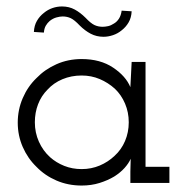

<svg xmlns="http://www.w3.org/2000/svg" viewBox="-20 -567 580 595"><path d="M505 0V-50H431V-375H388Q387 -355 386 -335.5Q385 -316 384 -297Q370 -331 330.5 -357.5Q291 -384 233 -384Q191 -384 155 -368Q119 -352 93 -325Q66 -299 50.5 -263Q35 -227 35 -187Q35 -147 50.5 -111.5Q66 -76 93 -50Q119 -23 155 -7.5Q191 8 233 8Q263 8 288.5 0Q314 -8 334 -20Q353 -32 366 -46.5Q379 -61 385 -75Q385 -64 384.5 -55Q384 -46 384 -35V0ZM233 -333Q263 -333 289 -322Q315 -311 336 -292Q356 -273 367.5 -246Q379 -219 379 -188Q379 -157 367.5 -130Q356 -103 335 -84Q315 -65 289 -54Q263 -43 233 -43Q204 -43 179 -53Q154 -63 135 -80Q113 -100 100.5 -128Q88 -156 88 -188Q88 -218 98 -244Q108 -270 127 -289Q146 -310 173.5 -321.5Q201 -333 233 -333ZM357 -473Q370 -483 378.5 -497.5Q387 -512 388 -532L357 -534Q355 -519 348.5 -509Q342 -499 333 -494Q324 -488 315 -486Q306 -484 298 -484Q284 -484 272.5 -489.5Q261 -495 245 -512Q229 -528 211.5 -537.5Q194 -547 172 -547Q157 -547 142.5 -542Q128 -537 116 -527Q103 -517 94.5 -502.5Q86 -488 85 -468L116 -466Q117 -479 122 -487.5Q127 -496 134 -502Q144 -510 155 -513Q166 -516 174 -516Q188 -516 199.5 -510.5Q211 -505 227 -488Q243 -472 261 -462.5Q279 -453 301 -453Q315 -453 330 -458Q345 -463 357 -473Z"/></svg>

Font: Josefin Slab Medium
Style: Regular
Weight: 500
Designer: Santiago Orozco
Foundry: Typemade
Version: Version 2.000